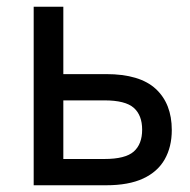

<svg xmlns="http://www.w3.org/2000/svg" viewBox="-20 -550 565 570"><path d="M80 0V-530H168V-330H295Q395 -330 442.5 -286Q490 -242 490 -164Q490 -114 469 -77Q448 -40 405 -20Q362 0 295 0ZM168 -78H290Q352 -78 377 -100Q402 -122 402 -165Q402 -208 377 -230Q352 -252 290 -252H168Z"/></svg>

Font: Golos Text
Style: Regular
Weight: 400
Designer: A.Korolkova, Vitaly Kuzmin
Foundry: ParaType Ltd
Version: Version 2.004